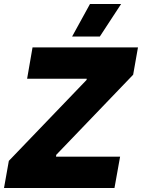

<svg xmlns="http://www.w3.org/2000/svg" viewBox="-40 -936 707 956"><path d="M-20 0H530L558 -156H239L240 -165L623 -564L647 -700H122L95 -544H392L391 -538L4 -135ZM563 -916H408L319 -754H457Z"/></svg>

Font: Fixel Display 20240404 ExBold
Style: Italic
Weight: 800
Italic angle: -10°
Designer: AlfaBravo + MacPaw
Foundry: Kyrylo Tkachov, Marchela Mozhyna, Serhii Makarenko, Maria Weinstein, Zakhar Kryvoshyya
Version: Version 1.211;Glyphs 3.2 (3225)